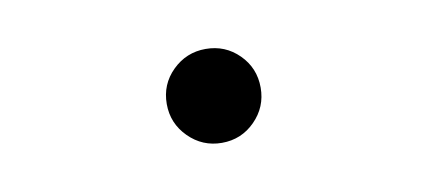

<svg xmlns="http://www.w3.org/2000/svg" viewBox="-31 -492 649 291"><g transform="rotate(-10 293.0 -346.5)"><path d="M293 -274.4Q263.2 -274.4 241.9 -295.7Q220.7 -316.9 220.7 -346.7Q220.7 -377 241.9 -397.9Q263.2 -418.9 293 -418.9Q323.2 -418.9 344.2 -397.9Q365.2 -377 365.2 -346.7Q365.2 -316.9 344.2 -295.7Q323.2 -274.4 293 -274.4Z"/></g></svg>

Font: Cascadia Code
Style: Regular
Weight: 400
Monospace: yes
Designer: Aaron Bell
Foundry: Saja Typeworks
Version: Version 2106.017